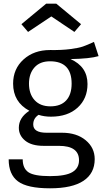

<svg xmlns="http://www.w3.org/2000/svg" viewBox="-20 -809 557 1040"><path d="M132 -636 96 -678 230 -789H285L419 -678L383 -636L258 -720ZM489 -582 514 -505Q468 -491 362 -489Q454 -448 454 -354Q454 -275 400.5 -226Q347 -177 256 -177Q219 -177 189 -187Q160 -168 160 -135Q160 -90 232 -90H316Q395 -90 444 -49.5Q493 -9 493 53Q493 130 432 170.5Q371 211 251 211Q128 211 77.5 173.5Q27 136 27 54H103Q103 103 134 124Q165 145 251 145Q335 145 371.5 123.5Q408 102 408 59Q408 -19 299 -19H216Q151 -19 116.5 -47Q82 -75 82 -117Q82 -172 139 -209Q51 -256 51 -356Q51 -436 107.5 -487Q164 -538 251 -538Q314 -537 360 -543Q406 -549 429 -557Q452 -565 489 -582ZM251 -477Q196 -477 166.5 -443.5Q137 -410 137 -356Q137 -300 167.5 -266.5Q198 -233 253 -233Q309 -233 338.5 -265Q368 -297 368 -356Q368 -477 251 -477Z"/></svg>

Font: FiraGO Book
Style: Regular
Weight: 350
Designer: bBox Type
Foundry: bBox Type GmbH
Version: Version 1.001;PS 001.001;hotconv 1.0.88;makeotf.lib2.5.64775